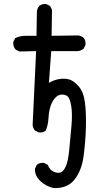

<svg xmlns="http://www.w3.org/2000/svg" viewBox="-20 -827 540 968"><path d="M250 121.1Q209 111.3 181.6 84Q154.3 56.6 156.2 23.4L166 3.9Q179.7 -7.8 201.2 -5.9L220.7 3.9Q230.5 29.3 249.5 38.1Q268.6 46.9 283.7 43Q298.8 39.1 311 13.7Q323.2 -11.7 329.1 -71.8Q335 -131.8 340.3 -192.9Q345.7 -253.9 338.9 -293.9Q332 -334 318.8 -342.8Q305.7 -351.6 288.6 -350.1Q271.5 -348.6 256.8 -332Q242.2 -315.4 234.4 -291Q226.6 -266.6 224.6 -232.4Q222.7 -198.2 210.9 -168.9Q197.3 -157.2 175.8 -159.2L156.2 -168.9Q146.5 -180.7 144.5 -196.3L162.1 -569.3L78.1 -567.4L58.6 -577.1Q44.9 -592.8 46.9 -615.2L56.6 -634.8Q80.1 -646.5 108.4 -646.5Q136.7 -646.5 164.1 -646.5L166 -769.5Q168 -785.2 177.7 -796.9Q191.4 -808.6 212.9 -806.6L232.4 -796.9L242.2 -777.3L240.2 -646.5L374 -648.4Q389.6 -646.5 401.4 -636.7Q413.1 -623 411.1 -600.6L401.4 -581.1Q387.7 -571.3 372.1 -569.3H238.3L226.6 -409.2Q250 -422.9 274.9 -427.7Q299.8 -432.6 324.2 -427.7Q348.6 -422.9 375 -393.6Q401.4 -364.3 408.2 -310.5Q415 -256.8 413.1 -184.6Q411.1 -112.3 401.4 -39.6Q391.6 33.2 355.5 78.6Q319.3 124 250 121.1Z"/></svg>

Font: JasonHandwriting4
Style: Regular
Weight: 400
Version: Version 1.01.21